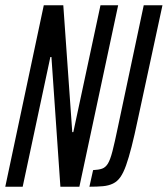

<svg xmlns="http://www.w3.org/2000/svg" viewBox="-21 -708 636 728"><path d="M-1 0 145 -688H219L253 -207H257L360 -688H427L280 0H208L174 -492H170L65 0ZM318 0 332 -63Q353 -64 366 -68.5Q379 -73 388 -87.5Q397 -102 405.5 -135Q414 -168 426 -226L524 -688H595L502 -257Q489 -195 478 -152Q467 -109 457 -81Q447 -53 435.5 -36.5Q424 -20 407.5 -12Q391 -4 369.5 -2Q348 0 318 0Z"/></svg>

Font: Saira UltraCondensed Medium
Style: Italic
Weight: 500
Width: 1
Italic angle: -12°
Designer: Hector Gatti with collaboration of the Omnibus-Type team
Foundry: Omnibus-Type
Version: Version 1.101